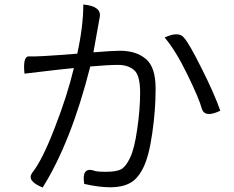

<svg xmlns="http://www.w3.org/2000/svg" viewBox="-20 -807 1040 855"><path d="M351 -787Q434 -779 424 -730Q418 -700 396 -574Q482 -581 514 -581Q587 -581 630 -544Q673 -508 673 -412Q673 -316 658 -214Q644 -113 618 -60Q592 -8 557 9Q523 27 472 27Q421 27 355 12Q343 -63 396 -48Q406 -42 452 -42Q498 -42 519 -53Q540 -64 559 -104Q579 -145 591 -232Q604 -319 604 -395Q604 -472 577 -495Q550 -518 506 -518Q463 -518 382 -511Q297 -175 170 28Q98 -1 123 -37Q168 -93 223 -236Q279 -379 309 -504L233 -496Q188 -491 165 -488L89 -479Q81 -557 109 -556Q138 -553 324 -568Q351 -690 351 -787ZM713 -640Q778 -670 801 -637Q822 -614 878 -502Q934 -391 961 -314Q893 -281 879 -322Q868 -365 815 -474Q762 -583 713 -640Z"/></svg>

Font: Swei Half Moon CJK TC
Style: DemiLight
Weight: 350
Version: Version 2.125